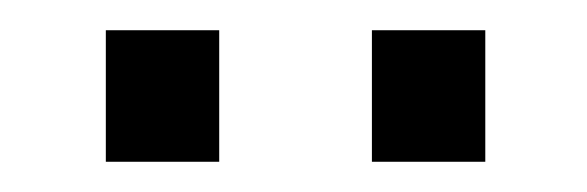

<svg xmlns="http://www.w3.org/2000/svg" viewBox="-20 -683 388 127"><path d="M125 -576H50V-663H125ZM301 -576H226V-663H301Z"/></svg>

Font: Gemunu Libre ExtraLight
Style: Regular
Weight: 400
Version: Version 1.100